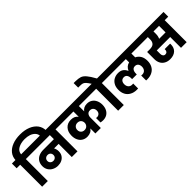

<svg xmlns="http://www.w3.org/2000/svg" viewBox="203 -2393 3764 3764"><g transform="rotate(-45 2084.5 -511.0)"><path d="M498 -1031C498 -1031 498 -1031 498 -1031C416 -1031 344 -1019 283 -995C221 -971 173 -937 138 -894C103 -850 84 -799 81 -740C81 -740 -17 -740 -17 -740C-17 -740 -17 -609 -17 -609C-17 -609 81 -609 81 -609C81 -609 81 0 81 0C81 0 238 0 238 0C238 0 238 -609 238 -609C238 -609 336 -609 336 -609C336 -609 336 -740 336 -740C336 -740 238 -740 238 -740C238 -740 238 -740 238 -740C242 -794 269 -835 318 -862C367 -889 427 -903 498 -903C498 -903 498 -903 498 -903C545 -903 588 -896 628 -883C667 -869 699 -848 723 -821C747 -794 759 -760 759 -720C759 -720 759 -705 759 -705C759 -705 916 -705 916 -705C916 -705 916 -723 916 -723C916 -723 916 -723 916 -723C916 -783 899 -836 865 -883C830 -930 781 -966 718 -992C655 -1018 581 -1031 498 -1031Z M1159 -740C1159 -740 302 -740 302 -740C302 -740 302 -609 302 -609C302 -609 903 -609 903 -609C903 -609 903 -496 903 -496C903 -496 606 -496 606 -496C606 -496 606 -496 606 -496C562 -496 522 -488 486 -472C450 -456 421 -432 400 -400C379 -367 368 -328 368 -282C368 -282 368 -282 368 -282C368 -239 378 -201 399 -169C420 -136 447 -112 482 -95C516 -78 553 -69 593 -69C593 -69 593 -69 593 -69C632 -69 667 -76 699 -91C730 -106 756 -128 775 -157C794 -186 803 -221 803 -262C803 -262 803 -262 803 -262C803 -299 794 -334 777 -365C777 -365 903 -365 903 -365C903 -365 903 0 903 0C903 0 1061 0 1061 0C1061 0 1061 -609 1061 -609C1061 -609 1159 -609 1159 -609C1159 -609 1159 -740 1159 -740ZM595 -202C595 -202 595 -202 595 -202C570 -202 549 -210 534 -225C518 -240 510 -259 510 -283C510 -283 510 -283 510 -283C510 -307 518 -327 534 -342C550 -357 570 -365 595 -365C595 -365 595 -365 595 -365C620 -365 640 -357 655 -342C670 -327 678 -307 678 -283C678 -283 678 -283 678 -283C678 -259 670 -240 655 -225C640 -210 620 -202 595 -202Z M2124 -609C2124 -609 2124 -740 2124 -740C2124 -740 1125 -740 1125 -740C1125 -740 1125 -609 1125 -609C1125 -609 1557 -609 1557 -609C1557 -609 1557 -461 1557 -461C1557 -461 1557 -461 1557 -461C1542 -483 1522 -500 1497 -513C1472 -525 1442 -531 1407 -531C1407 -531 1407 -531 1407 -531C1342 -531 1290 -510 1252 -467C1214 -424 1195 -368 1195 -298C1195 -298 1195 -298 1195 -298C1195 -253 1203 -212 1220 -177C1237 -141 1261 -113 1292 -94C1323 -74 1360 -64 1401 -64C1401 -64 1401 -64 1401 -64C1436 -64 1467 -71 1494 -84C1521 -97 1542 -116 1557 -139C1557 -139 1557 0 1557 0C1557 0 1708 0 1708 0C1708 0 1708 -288 1708 -288C1708 -288 1708 -288 1708 -288C1708 -319 1716 -345 1732 -366C1748 -387 1771 -397 1802 -397C1802 -397 1802 -397 1802 -397C1830 -397 1853 -388 1870 -369C1887 -350 1895 -327 1895 -298C1895 -298 1895 -298 1895 -298C1895 -268 1887 -245 1870 -228C1853 -211 1832 -202 1805 -202C1805 -202 1805 -202 1805 -202C1796 -202 1787 -203 1780 -205C1780 -205 1780 -82 1780 -82C1780 -82 1780 -82 1780 -82C1801 -77 1824 -74 1848 -74C1848 -74 1848 -74 1848 -74C1888 -74 1924 -83 1955 -101C1986 -119 2010 -145 2028 -180C2045 -214 2054 -255 2054 -302C2054 -302 2054 -302 2054 -302C2054 -345 2046 -383 2030 -418C2014 -453 1991 -480 1960 -501C1929 -521 1893 -531 1852 -531C1852 -531 1852 -531 1852 -531C1819 -531 1791 -525 1767 -513C1742 -500 1723 -483 1708 -461C1708 -461 1708 -609 1708 -609C1708 -609 2124 -609 2124 -609ZM1455 -196C1455 -196 1455 -196 1455 -196C1425 -196 1401 -205 1382 -224C1363 -242 1354 -266 1354 -297C1354 -297 1354 -297 1354 -297C1354 -327 1364 -351 1383 -370C1402 -389 1427 -398 1456 -398C1456 -398 1456 -398 1456 -398C1487 -398 1512 -388 1530 -369C1548 -349 1557 -325 1557 -298C1557 -298 1557 -298 1557 -298C1557 -271 1548 -247 1530 -227C1511 -206 1486 -196 1455 -196Z M2341 -740C2341 -740 2341 -740 2341 -740C2298 -818 2261 -875 2230 -911C2199 -947 2168 -971 2136 -982C2103 -993 2059 -999 2003 -1000C2003 -1000 1954 -1000 1954 -1000C1954 -1000 1954 -874 1954 -874C1954 -874 2006 -874 2006 -874C2006 -874 2006 -874 2006 -874C2037 -874 2061 -871 2079 -865C2096 -858 2113 -846 2130 -828C2146 -810 2167 -781 2194 -740C2194 -740 2090 -740 2090 -740C2090 -740 2090 -609 2090 -609C2090 -609 2188 -609 2188 -609C2188 -609 2188 0 2188 0C2188 0 2345 0 2345 0C2345 0 2345 -609 2345 -609C2345 -609 2443 -609 2443 -609C2443 -609 2443 -740 2443 -740C2443 -740 2341 -740 2341 -740Z M3358 -609C3358 -609 3358 -740 3358 -740C3358 -740 2410 -740 2410 -740C2410 -740 2410 -609 2410 -609C2410 -609 3010 -609 3010 -609C3010 -609 3010 -518 3010 -518C3010 -518 3010 -518 3010 -518C2953 -505 2911 -469 2885 -410C2885 -410 2882 -410 2882 -410C2882 -410 2882 -410 2882 -410C2867 -444 2846 -472 2818 -493C2789 -514 2753 -524 2708 -524C2708 -524 2708 -524 2708 -524C2666 -524 2628 -515 2594 -497C2559 -479 2532 -452 2511 -416C2490 -380 2480 -336 2480 -283C2480 -283 2480 -283 2480 -283C2480 -234 2490 -190 2510 -152C2530 -114 2560 -84 2599 -63C2638 -41 2684 -30 2739 -30C2739 -30 2739 -30 2739 -30C2752 -30 2764 -30 2773 -31C2773 -31 2773 -168 2773 -168C2773 -168 2746 -166 2746 -166C2746 -166 2746 -166 2746 -166C2713 -166 2687 -176 2668 -197C2649 -218 2639 -246 2639 -281C2639 -281 2639 -281 2639 -281C2639 -313 2647 -339 2663 -358C2679 -377 2702 -386 2731 -386C2731 -386 2731 -386 2731 -386C2760 -386 2782 -375 2797 -353C2812 -330 2819 -302 2819 -268C2819 -268 2819 -244 2819 -244C2819 -244 2949 -244 2949 -244C2949 -244 2949 -268 2949 -268C2949 -268 2949 -268 2949 -268C2949 -303 2956 -331 2971 -353C2986 -375 3008 -386 3039 -386C3039 -386 3039 -386 3039 -386C3068 -386 3090 -376 3106 -357C3121 -338 3129 -312 3129 -281C3129 -281 3129 -281 3129 -281C3129 -246 3119 -218 3100 -197C3081 -176 3055 -166 3022 -166C3022 -166 2995 -168 2995 -168C2995 -168 2995 -31 2995 -31C2995 -31 2995 -31 2995 -31C3004 -30 3016 -30 3029 -30C3029 -30 3029 -30 3029 -30C3084 -30 3131 -41 3170 -63C3209 -84 3238 -114 3258 -152C3278 -190 3288 -234 3288 -283C3288 -283 3288 -283 3288 -283C3288 -338 3277 -384 3255 -421C3232 -458 3202 -486 3164 -503C3164 -503 3164 -609 3164 -609C3164 -609 3358 -609 3358 -609Z M4186 -740C4186 -740 3324 -740 3324 -740C3324 -740 3324 -609 3324 -609C3324 -609 3620 -609 3620 -609C3620 -609 3620 -543 3620 -543C3620 -543 3620 -543 3620 -543C3620 -502 3609 -470 3588 -447C3566 -424 3529 -412 3478 -412C3478 -412 3404 -412 3404 -412C3404 -412 3404 -210 3404 -210C3404 -210 3404 -210 3404 -210C3404 -168 3413 -131 3430 -98C3447 -65 3472 -39 3506 -20C3539 -1 3580 9 3627 9C3627 9 3627 9 3627 9C3693 9 3745 -9 3783 -44C3820 -79 3839 -127 3839 -187C3839 -187 3839 -187 3839 -187C3839 -196 3839 -203 3838 -209C3838 -209 3687 -209 3687 -209C3687 -209 3687 -196 3687 -196C3687 -196 3687 -196 3687 -196C3687 -175 3682 -158 3671 -145C3660 -132 3644 -125 3624 -125C3624 -125 3624 -125 3624 -125C3603 -125 3587 -132 3576 -147C3565 -161 3559 -179 3559 -202C3559 -202 3559 -300 3559 -300C3559 -300 3931 -300 3931 -300C3931 -300 3931 0 3931 0C3931 0 4088 0 4088 0C4088 0 4088 -609 4088 -609C4088 -609 4186 -609 4186 -609C4186 -609 4186 -740 4186 -740ZM3931 -428C3931 -428 3753 -428 3753 -428C3753 -428 3753 -428 3753 -428C3769 -461 3777 -500 3777 -543C3777 -543 3777 -609 3777 -609C3777 -609 3931 -609 3931 -609C3931 -609 3931 -428 3931 -428Z"/></g></svg>

Font: Girnar Poppins
Style: Bold
Weight: 500
Designer: Ninad Kale (Devanagari), Jonny Pinhorn (Latin)
Foundry: Indian Type Foundry
Version: ""